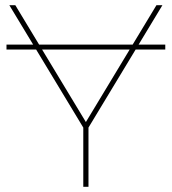

<svg xmlns="http://www.w3.org/2000/svg" viewBox="-20 -720 662 740"><path d="M301 0V-235L306 -220L16 -700H39L315 -243H307L583 -700H606L316 -220L321 -235V0ZM5 -529V-548H617V-529Z"/></svg>

Font: Montserrat Thin
Style: Regular
Weight: 100
Designer: Julieta Ulanovsky
Foundry: Julieta Ulanovsky
Version: Version 9.000